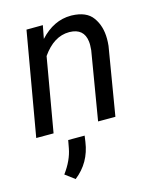

<svg xmlns="http://www.w3.org/2000/svg" viewBox="-117 -619 774 946"><g transform="rotate(-15 270.0 -146.0)"><path d="M106.9 -528.3 15.1 0H103.5L168.9 -377C208.5 -433.6 253.9 -461.9 306.2 -461.9C306.6 -461.9 307.6 -461.9 308.6 -461.9C356.9 -460.9 383.8 -437.5 389.2 -392.1C390.1 -385.7 390.1 -379.4 390.1 -372.6C390.1 -364.7 389.6 -356.4 388.7 -347.7L330.6 0H418.9L476.6 -346.2C478 -358.4 478.5 -370.6 478.5 -381.8C478.5 -425.3 467.8 -461.9 446.3 -491.7C425.3 -521.5 389.6 -536.6 339.8 -538.1C338.4 -538.1 336.9 -538.1 335.4 -538.1C276.9 -538.1 224.1 -512.7 177.7 -461.9L190.4 -528.8ZM150.4 245.6C203.1 204.6 234.4 149.9 244.1 81.1L248.5 50.3H164.6L157.2 90.3C149.9 129.9 131.8 169.4 102.1 209.5Z"/></g></svg>

Font: Roboto
Style: Italic
Weight: 400
Italic angle: -12°
Designer: Google
Version: Version 2.137; 2017